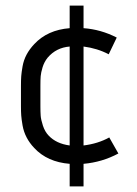

<svg xmlns="http://www.w3.org/2000/svg" viewBox="-20 -583 490 689"><path d="M230 -563H279.8V-481.9Q341.8 -477.5 398.9 -448.2L370.1 -388.2Q329.1 -409.7 279.8 -416V-61Q332 -67.4 372.1 -89.8L404.8 -32.2Q346.7 -1 279.8 4.9V85.9H230V4.9Q149.9 -1.5 103 -51.8Q85.9 -69.8 75.4 -90.1Q64.9 -110.4 61 -132.8Q57.1 -155.3 56.2 -168.5Q55.2 -181.6 55.2 -202.1V-274.9Q55.2 -296.4 56.2 -309.6Q57.1 -322.8 61 -345Q64.9 -367.2 75.4 -387Q85.9 -406.7 103 -424.8Q150.4 -475.6 230 -481.9ZM150.9 -376Q138.7 -360.8 132.8 -341.6Q127 -322.3 126 -309.8Q125 -297.4 125 -274.9V-202.1Q125 -181.2 126 -167.5Q127 -153.8 134 -132.1Q141.1 -110.4 154.8 -96.2Q182.1 -67.4 230 -61V-416Q181.6 -412.1 150.9 -376Z"/></svg>

Font: Gidolinya
Style: Regular
Weight: 400
Version: Version 1.0.3